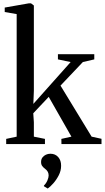

<svg xmlns="http://www.w3.org/2000/svg" viewBox="-20 -838 610 1117"><path d="M16 0V-30L77 -43V-756L7.5 -768V-794L147 -818.5H160.5L177 -806V-309.5L174 -233.5L391 -477L317 -492.5V-522.5H528.5V-492.5L462 -477L332 -340L513 -43L570.5 -30.5V0H337.5L337 -30L395.5 -43L263.5 -274.5L173.5 -179L177 -126.5V-43L241.5 -30V0ZM335.5 127Q335.5 155 321.8 181.8Q308 208.5 289.8 229Q271.5 249.5 258 258.5H257L235.5 245.5V241.5Q248.5 229 255.8 211.8Q263 194.5 263 183Q263 171 258 161.5Q253 152 241 143Q232 136.5 225.5 127.8Q219 119 219 104.5Q219 88.5 227 78Q235 67.5 247.2 62Q259.5 56.5 271.5 56.5H274Q301.5 56.5 318.8 76Q336 95.5 335.5 127Z"/></svg>

Font: Merriweather 96pt
Style: Regular
Weight: 400
Version: Version 2.100